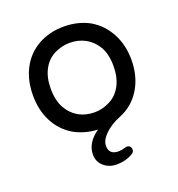

<svg xmlns="http://www.w3.org/2000/svg" viewBox="-129 -615 852 920"><g transform="rotate(-20 297.0 -155.0)"><path d="M292 98Q292 143 341 143Q356 143 375 137L378 136L384 135Q394 135 400 141Q406 147 406 157Q406 169 396 176Q359 199 311 199Q272 199 245.5 175.5Q219 152 219 116Q219 56 283 11Q215 8 160 -24Q105 -58 75.5 -116Q46 -174 46 -249Q46 -326 77 -385Q108 -444 165.5 -476.5Q223 -509 297 -509Q370 -509 428 -477Q485 -443 516.5 -383.5Q548 -324 548 -249Q548 -164 509 -100.5Q470 -37 401 -10Q354 9 323 39Q292 69 292 98ZM160 -149Q182 -111 217 -91.5Q252 -72 297 -72Q337 -72 374 -91Q413 -110 435 -151Q457 -192 457 -250Q457 -312 434 -350Q412 -387 376.5 -406.5Q341 -426 297 -426Q258 -426 220 -408Q181 -389 159 -348.5Q137 -308 137 -250Q137 -189 160 -149Z"/></g></svg>

Font: 寒蝉全圆体
Style: Regular
Weight: 400
Designer: Warren2060
      Designed by Motoya company      

      [Varela Round]
      Joe Prince(Latin component); Avraham Cornf
Foundry: ChillType
Version: Version 3.200